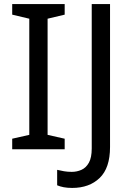

<svg xmlns="http://www.w3.org/2000/svg" viewBox="-20 -734 652 944"><path d="M298 0H40V-52L124 -71V-642L40 -662V-714H298V-662L214 -642V-71L298 -52ZM335 190Q311 190 293 186.5Q275 183 261 177V101Q277 105 295 108Q313 111 333 111Q358 111 380.5 101Q403 91 417 66Q431 41 431 -4V-714H521V-11Q521 92 470 141Q419 190 335 190Z"/></svg>

Font: Noto Sans Tai Viet
Style: Regular
Weight: 400
Designer: Monotype Design Team
Foundry: Monotype Imaging Inc.
Version: Version 2.003; ttfautohint (v1.8.4.7-5d5b)